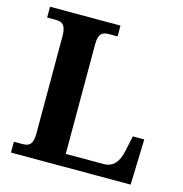

<svg xmlns="http://www.w3.org/2000/svg" viewBox="-106 -811 866 908"><g transform="rotate(15 327.0 -357.0)"><path d="M28 0H614L621 -223H565L549 -148C537 -92 512 -61 466 -61H280V-600C280 -653 303 -661 331 -661H373V-714H28V-661H70C99 -661 121 -653 121 -596V-118C121 -61 99 -53 70 -53H28Z"/></g></svg>

Font: Noto Serif Test
Style: Bold
Weight: 700
Version: Version 1.000